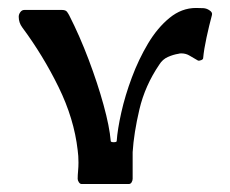

<svg xmlns="http://www.w3.org/2000/svg" viewBox="-20 -462 577 482"><path d="M175 -13Q175 -22 176 -32.5Q177 -43 177 -54Q177 -71 175 -85Q166 -164 127 -243.5Q88 -323 36 -393Q27 -405 27 -420Q27 -426 31 -431.5Q35 -437 41 -437H136Q145 -437 148.5 -432Q152 -427 154 -423Q180 -372 202.5 -312.5Q225 -253 240 -198.5Q255 -144 258 -108Q258 -105 265.5 -105Q273 -105 273 -108Q275 -137 284.5 -179.5Q294 -222 311 -267.5Q328 -313 351.5 -352.5Q375 -392 405.5 -417Q436 -442 472 -442Q482 -442 490.5 -441.5Q499 -441 506 -436Q514 -431 512 -424Q505 -398 498.5 -368Q492 -338 490 -316Q490 -313 485 -311Q480 -309 477 -310Q466 -316 456.5 -322Q447 -328 435 -328Q431 -328 428 -327Q415 -325 401.5 -319Q388 -313 380 -300Q344 -247 330 -187.5Q316 -128 313 -80Q313 -69 313 -54Q313 -41 313 -30Q313 -19 313 -13Q313 -9 310.5 -4.5Q308 0 303 0H185Q181 0 178 -4.5Q175 -9 175 -13Z"/></svg>

Font: Triodion
Style: Regular
Weight: 400
Version: Version 1.201; ttfautohint (v1.8.4.7-5d5b)